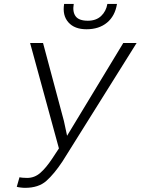

<svg xmlns="http://www.w3.org/2000/svg" viewBox="-20 -925 700 956"><path d="M298.3 -322.3 314 -249 593.8 -710.9H660.2L291 -121.1Q249.5 -58.6 210.7 -24.2Q171.9 10.3 104.5 10.3Q94.2 10.3 80.8 8.5Q67.4 6.8 63.5 4.9L77.1 -42.5Q82 -41 94 -40Q106 -39.1 115.2 -39.1Q151.9 -39.1 180.7 -64.2Q209.5 -89.4 239.3 -134.3L273.4 -186L129.9 -710.9H194.3ZM562.5 -905.3Q552.7 -845.2 512.9 -812.3Q473.1 -779.3 410.6 -779.3Q351.1 -779.3 320.6 -813.7Q290 -848.1 299.3 -905.3H347.2Q340.3 -865.7 356.7 -843.8Q373 -821.8 417.5 -821.8Q458.5 -821.8 483.4 -845.2Q508.3 -868.7 514.6 -905.3Z"/></svg>

Font: Franko
Style: Light Italic
Weight: 300
Designer: Google
Version: Version 1.200310; 2013